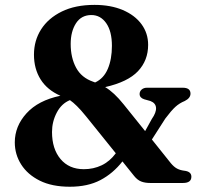

<svg xmlns="http://www.w3.org/2000/svg" viewBox="-20 -732 804 766"><path d="M515.5 -29.5 468.5 -88Q431 -40 380.5 -13.5Q330 13 258.5 13Q187.5 13 138.8 -11.2Q90 -35.5 64.5 -75.8Q39 -116 39 -164Q39 -228.5 85.8 -280Q132.5 -331.5 221 -350Q168.5 -373 142 -415.2Q115.5 -457.5 115.5 -514Q115.5 -570 144 -614.8Q172.5 -659.5 226.5 -686Q280.5 -712.5 357 -712.5Q421.5 -712.5 469.8 -692Q518 -671.5 544.5 -635.5Q571 -599.5 571 -553Q571 -491 530.5 -448Q490 -405 399.5 -384.5Q435 -363.5 473 -316L559 -209L585.5 -257Q604 -283.5 602.5 -302.2Q601 -321 580 -329L555 -336Q537 -342 537 -357Q537 -367.5 545.2 -374.8Q553.5 -382 566.5 -382H709Q740 -382 740 -358.5Q740 -340.5 717 -329Q696 -320.5 679.8 -305.8Q663.5 -291 639.5 -259L586 -175.5L661.5 -81Q674 -66 686.2 -59.5Q698.5 -53 714.5 -51Q743.5 -48 743.5 -27Q743.5 -2 710 -2H579Q558.5 -2 543.5 -7.8Q528.5 -13.5 515.5 -29.5ZM344.5 -672Q304.5 -672 283.2 -639.2Q262 -606.5 262 -556.5Q262 -502 283.5 -462Q305 -422 351.5 -406Q355.5 -404.5 359.5 -403Q394 -419 410.2 -457.5Q426.5 -496 426.5 -549Q426.5 -607 403.8 -639.5Q381 -672 344.5 -672ZM187.5 -205.5Q187.5 -138 221.5 -97.5Q255.5 -57 314.5 -57Q353 -57 385.5 -72.5Q418 -88 442 -120.5L324 -267Q303 -293 287.2 -308.5Q271.5 -324 259 -332.5Q225.5 -319 206.5 -282.8Q187.5 -246.5 187.5 -205.5Z"/></svg>

Font: Fraunces 9pt SemiBold
Style: Regular
Weight: 600
Version: Version 1.000;[b76b70a41]